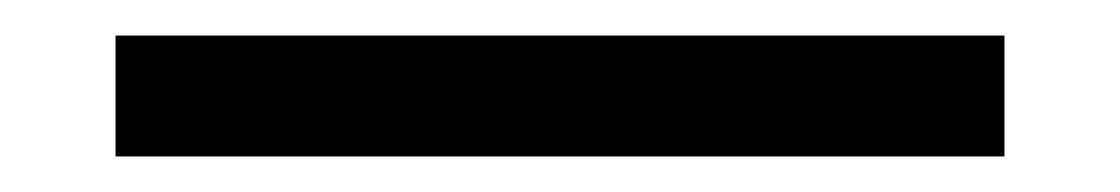

<svg xmlns="http://www.w3.org/2000/svg" viewBox="-20 -9 630 108"><path d="M45 79H545V11H45Z"/></svg>

Font: Source Han Serif
Style: Bold
Weight: 700
Designer: Ryoko NISHIZUKA 西塚涼子 (kana & ideographs); Frank Grießhammer (Latin, Greek & Cyrillic); Wenlong ZHANG 张文龙 (bopomofo); San
Foundry: Adobe Systems Incorporated
Version: Version 1.001;PS 1.001;hotconv 16.6.54;makeotf.lib2.5.65590